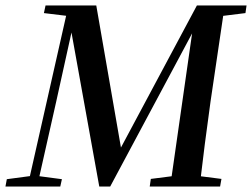

<svg xmlns="http://www.w3.org/2000/svg" viewBox="-39 -684 924 704"><path d="M-19 0 -14 -27 76 -39H97L188 -27L182 0ZM62 0 210 -655H243L167 -311L97 0ZM325 0 218 -593 216 -605 213 -625 122 -636 128 -664H314L409 -117H390L397 -129L683 -664H718V-602H688L679 -587L365 0ZM510 0 514 -28 624 -42H663L773 -28L768 0ZM585 0 672 -608 698 -664H785L733 -312Q722 -234 712 -155.5Q702 -77 693 0ZM708 -622 714 -664H865L861 -636L748 -622Z"/></svg>

Font: Source Serif 4 48pt SemiBold
Style: Italic
Weight: 600
Italic angle: -12°
Designer: Frank Grießhammer
Foundry: Adobe Systems Incorporated
Version: Version 4.004;hotconv 1.0.116;makeotfexe 2.5.65601